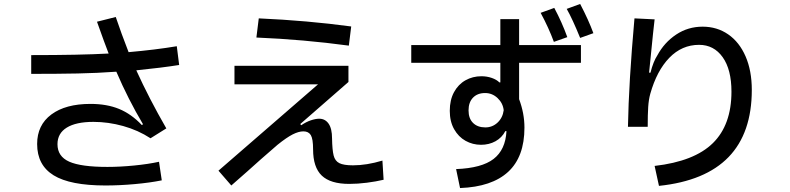

<svg xmlns="http://www.w3.org/2000/svg" viewBox="-20 -901 4000 972"><path d="M271 -171Q271 -109 330.5 -82.5Q390 -56 524 -56Q587 -56 658.5 -63Q730 -70 785 -82L799 12Q740 24 662.5 31Q585 38 514 38Q335 38 251.5 -13.5Q168 -65 168 -172Q168 -268 240 -321.5Q312 -375 438 -375Q521 -375 583 -349.5Q645 -324 698 -268L704 -272Q629 -398 569 -538Q472 -531 372.5 -529Q273 -527 138 -527V-622Q384 -622 530 -630Q510 -681 471 -791L566 -815Q594 -732 631 -637Q768 -649 875 -667L887 -572Q799 -558 670 -545Q735 -402 822 -251L742 -201Q679 -242 603.5 -263Q528 -284 453 -284Q365 -284 318 -255Q271 -226 271 -171Z M1746 -670Q1517 -701 1278 -711L1290 -808Q1536 -797 1758 -767ZM1922 9Q1884 18 1837.5 24Q1791 30 1748 30Q1653 30 1609 -12Q1565 -54 1565 -145Q1565 -198 1553.5 -217Q1542 -236 1516 -236Q1492 -236 1461.5 -220.5Q1431 -205 1385 -168L1300 -94Q1237 -37 1151 38L1086 -37L1590 -474H1167V-568H1744V-486L1500 -273L1505 -267Q1530 -284 1554 -292Q1578 -300 1596 -300Q1626 -300 1643.5 -275Q1661 -250 1661 -200Q1662 -142 1669 -114Q1676 -86 1698 -75Q1720 -64 1767 -64Q1836 -64 1916 -88Z M2917 -709Q2878 -805 2849 -856L2917 -881Q2960 -799 2984 -733ZM2784 -689Q2758 -760 2717 -836L2786 -861Q2825 -788 2852 -713ZM2608 -804V-673H2921V-583H2608V-399Q2635 -327 2635 -255Q2635 -107 2552.5 -31Q2470 45 2309 51L2289 -45Q2419 -50 2479 -96.5Q2539 -143 2544 -237H2538Q2521 -204 2488.5 -186Q2456 -168 2415 -168Q2373 -168 2337 -188Q2301 -208 2279 -247Q2257 -286 2257 -340Q2257 -395 2278.5 -434.5Q2300 -474 2336.5 -494.5Q2373 -515 2417 -515Q2445 -515 2469.5 -506.5Q2494 -498 2508 -484H2513V-583H2062V-673H2513V-804ZM2530 -343Q2526 -379 2499 -404.5Q2472 -430 2436 -430Q2397 -430 2374.5 -406.5Q2352 -383 2352 -342Q2352 -301 2375 -278.5Q2398 -256 2437 -256Q2473 -256 2499 -280.5Q2525 -305 2530 -343Z M3159 -259Q3163 -483 3192 -808L3294 -803L3286 -731Q3273 -608 3266 -533H3273Q3287 -589 3308 -621Q3343 -686 3403 -726Q3463 -766 3537 -766Q3610 -766 3666.5 -727Q3723 -688 3754.5 -615.5Q3786 -543 3786 -446Q3786 -9 3316 40L3294 -61Q3495 -84 3589 -176.5Q3683 -269 3683 -437Q3683 -549 3638.5 -611.5Q3594 -674 3519 -674Q3432 -674 3368.5 -608.5Q3305 -543 3272 -426Q3264 -397 3261.5 -359.5Q3259 -322 3259 -259Z"/></svg>

Font: IBM Plex Sans JP Medm
Style: Regular
Weight: 500
Designer: Mike Abbink; Paul van der Laan; Pieter van Rosmalen; Wujin Sim; Yejin Wi; Jinhee Kim; Boomi Park; Yona Kim; Kichan Ma
Foundry: Sandoll Inc.
Version: Version 1.002